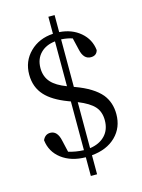

<svg xmlns="http://www.w3.org/2000/svg" viewBox="-137 -897 814 1100"><g transform="rotate(-15 269.5 -347.0)"><path d="M261 125V14Q175 13 119 -29.5Q63 -72 55 -142Q69 -174 100 -174Q142 -174 155 -113L171 -43Q212 -30 261 -28V-317L245 -323Q158 -356 116 -402Q70 -452 70 -527Q70 -606 124 -659.5Q178 -713 262 -718V-819H299V-718Q373 -713 423 -670.5Q473 -628 480 -563Q472 -532 438 -532Q395 -532 382 -591L365 -663Q335 -673 299 -675V-393L305 -391Q409 -353 455 -298Q494 -249 494 -180Q494 -100 441 -48Q388 4 298 12V125ZM298 -30Q355 -38 388 -72.5Q421 -107 421 -163Q421 -213 393 -244.5Q365 -276 298 -303ZM262 -407V-673Q208 -667 176 -635Q142 -601 142 -546Q142 -495 173 -461Q201 -430 262 -407Z"/></g></svg>

Font: GenRyuMin TW R
Style: Regular
Weight: 400
Version: Version 1.501;PS 1;hotconv 16.6.51;makeotf.lib2.5.65220